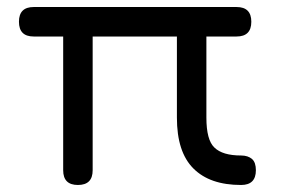

<svg xmlns="http://www.w3.org/2000/svg" viewBox="-20 -527 802 547"><path d="M34 -465C34 -437 48 -423 76 -423C76 -423 160 -423 160 -423C160 -423 160 -42 160 -42C160 -42 160 -42 160 -42C160 -14 174 0 202 0C202 0 202 0 202 0C230 0 244 -14 244 -42C244 -42 244 -423 244 -423C244 -423 484 -423 484 -423C484 -423 484 -192 484 -192C484 -192 484 -192 484 -192C484 -126.5 499.5 -78.5 531 -47C562.5 -15.5 607.5 0 667 0C667 0 667 0 667 0C695 0 709 -14 709 -42C709 -42 709 -42 709 -42C709 -56.5 705.5 -67.5 698 -74C690.5 -80.5 680 -84 667 -84C667 -84 667 -84 667 -84C631.5 -84 606.5 -91.5 591 -106.5C575.5 -121 568 -149.5 568 -192C568 -192 568 -423 568 -423C568 -423 654 -423 654 -423C654 -423 654 -423 654 -423C682 -423 696 -437 696 -465C696 -465 696 -465 696 -465C696 -493 682 -507 654 -507C654 -507 76 -507 76 -507C76 -507 76 -507 76 -507C48 -507 34 -493 34 -465C34 -465 34 -465 34 -465Z"/></svg>

Font: Jura-Fortis-Bold
Style: Bold
Weight: 500
Designer: Daniel Johnson, Alexei Vanyashin, Mirko Velimirovic
Foundry: Daniel Johnson
Version: ""